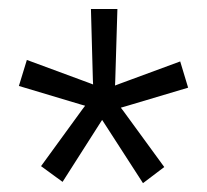

<svg xmlns="http://www.w3.org/2000/svg" viewBox="-20 -724 471 436"><path d="M163.1 -486.8 22.9 -528.8 41 -587.9 181.2 -536.1 191.4 -532.2 190.9 -543 186.5 -703.6H246.6L241.7 -540.5L241.2 -529.8L251.5 -533.7L389.2 -584.5L407.2 -524.9L264.6 -482.4L254.4 -479.5L260.7 -471.2L353 -344.7L304.7 -308.1L218.3 -441.9L211.9 -451.7L205.6 -441.9L122.1 -311L73.2 -346.7L167 -475.6L173.3 -483.9Z"/></svg>

Font: Vazir Light
Style: Light
Weight: 300
Designer: Saber Rastikerdar
Foundry: Saber Rastikerdar
Version: Version 30.0.0